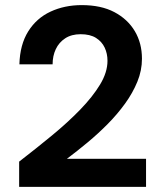

<svg xmlns="http://www.w3.org/2000/svg" viewBox="-20 -732 635 752"><path d="M55 0V-99Q121 -150 183 -201Q245 -252 294 -302.5Q343 -353 372 -401Q401 -449 401 -494Q401 -522 390 -545.5Q379 -569 356 -583.5Q333 -598 296 -598Q260 -598 235.5 -582Q211 -566 198.5 -539.5Q186 -513 186 -480H56Q58 -557 90.5 -609Q123 -661 178 -686.5Q233 -712 300 -712Q376 -712 428 -684.5Q480 -657 508 -610Q536 -563 536 -502Q536 -456 518 -412Q500 -368 470 -326.5Q440 -285 402.5 -247Q365 -209 323.5 -174.5Q282 -140 242 -110H552V0Z"/></svg>

Font: DM Sans 9pt
Style: Bold
Weight: 700
Designer: Colophon Foundry, Jonny Pinhorn
Foundry: Colophon Foundry
Version: Version 4.004;gftools[0.9.30]